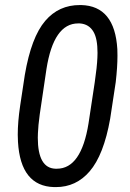

<svg xmlns="http://www.w3.org/2000/svg" viewBox="-20 -741 524 771"><path d="M371.1 -509.8Q371.6 -519.5 371.6 -528.8Q371.6 -585 356 -612.3Q337.9 -644.5 300.3 -647Q297.4 -647 293.9 -647Q195.3 -647 166.5 -463.4L139.6 -281.7Q133.3 -235.4 132.3 -206.1Q131.8 -196.8 131.8 -188Q131.8 -65.9 202.6 -63.5Q205.6 -63.5 208.5 -63.5Q306.2 -63.5 335.4 -245.1L360.4 -410.2Q369.6 -472.7 371.1 -509.8ZM197.3 10.3Q62.5 6.8 52.2 -171.4Q51.3 -185.1 51.3 -199.7Q51.3 -252 61 -316.9L79.6 -439.9Q105.5 -591.8 161.6 -657.2Q216.3 -721.2 301.3 -720.7Q303.7 -720.7 306.2 -720.7Q440.9 -717.3 451.2 -543.5Q451.7 -531.2 451.7 -517.1Q451.7 -472.7 444.8 -411.6L422.4 -264.2Q396.5 -118.2 339.8 -52.7Q285.6 10.3 204.6 10.3Q201.2 10.3 197.3 10.3Z"/></svg>

Font: MAUL Condensed Italic
Style: Condenced Regular Italic
Weight: 400
Italic angle: -12°
Designer: MAUL
Version: Version 1.0; 2020; ttfautohint (v1.8.3)